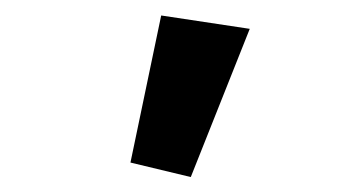

<svg xmlns="http://www.w3.org/2000/svg" viewBox="-20 -828 474 253"><path d="M231.4 -594.7 309.1 -790 192.4 -807.6 151.9 -613.8Z"/></svg>

Font: Roboto Flex
Style: wght 600 wdth 140 opsz 13.0 GRAD 0.00 slnt 0.00 XTRA 468 XOPQ 96 YOPQ 79 YTLC 514 YTUC 712 YTAS 750 YTDE -203.00 YTFI 738
Weight: 600
Width: 8
Designer: Berlow after Robertson
Foundry: Google
Version: Version 3.100